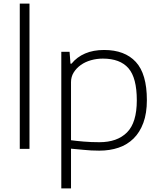

<svg xmlns="http://www.w3.org/2000/svg" viewBox="-20 -828 893 1068"><path d="M90 -808H144V0H90Z M321 -540H367L372 -474H378Q408 -511 453.5 -530.5Q499 -550 559 -550Q674 -550 735.5 -483.5Q797 -417 797 -271Q797 -198 777.5 -145Q758 -92 723 -57.5Q688 -23 639.5 -6.5Q591 10 532 10Q486 10 445 5.5Q404 1 375 -1V220H321ZM533 -37Q632 -37 686.5 -91.5Q741 -146 741 -270Q741 -395 694.5 -448.5Q648 -502 552 -502Q518 -502 486 -493Q454 -484 429.5 -466.5Q405 -449 390 -425Q375 -401 375 -371V-48Q404 -44 445.5 -40.5Q487 -37 533 -37Z"/></svg>

Font: Encode Sans Wide
Style: ExtraLight
Weight: 200
Designer: Pablo Impallari, Andres Torresi
Foundry: Pablo Impallari, Andres Torresi
Version: Version 1.000; ttfautohint (v1.00) -l 8 -r 50 -G 200 -x 14 -